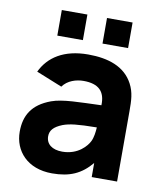

<svg xmlns="http://www.w3.org/2000/svg" viewBox="-84 -804 751 887"><g transform="rotate(10 291.5 -360.5)"><path d="M71.5 -436 193 -387C215.5 -419 256.5 -431 290 -431C360.5 -431 393 -400 390.5 -334.5C288.5 -330.5 210 -331 158 -312C71 -280 40 -224 40 -149C40 -59 104 15 220 15C303 15 356 -9 404 -66V0H523V-330C523 -380 522 -417.5 501 -457C463 -529 385 -555 290 -555C176 -555 105.5 -507.5 71.5 -436ZM134 -616H254V-736H134ZM173 -151C173 -178 189 -197 229 -213C260 -224.5 296.5 -229 387.5 -230C386 -207.5 383 -182.5 374 -164C363 -141 324 -92 249 -92C202 -92 173 -114 173 -151ZM346 -616H466V-736H346Z"/></g></svg>

Font: Eudonet ExtraBold
Style: Regular
Weight: 800
Designer: Mikhail Sharanda
Foundry: Mikhail Sharanda
Version: Version 4.503;Glyphs 3.1.2 (3151)